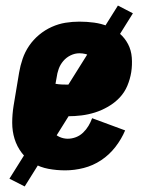

<svg xmlns="http://www.w3.org/2000/svg" viewBox="-20 -606 540 692"><path d="M215 8Q184 8 154.5 2.5Q125 -3 100.5 -17.5Q76 -32 58.5 -55Q41 -78 32.5 -105.5Q24 -133 24 -163.5Q24 -194 29 -225L49 -345Q53 -369 61.5 -394Q70 -419 85 -441Q100 -463 121 -480.5Q142 -498 166.5 -509Q191 -520 216 -524Q241 -528 266 -528Q293 -528 319 -524.5Q345 -521 368.5 -511.5Q392 -502 411 -485.5Q430 -469 441.5 -447Q453 -425 455 -398.5Q457 -372 453 -346Q449 -321 439 -297Q429 -273 411 -254Q393 -235 369.5 -221.5Q346 -208 322 -200.5Q298 -193 273.5 -190Q249 -187 224 -187Q209 -187 193 -188Q177 -189 161 -190Q160 -174 162 -158.5Q164 -143 172 -131Q180 -119 194.5 -112.5Q209 -106 224 -106Q239 -106 253.5 -111.5Q268 -117 279.5 -128Q291 -139 299 -152.5Q307 -166 312 -180L431 -136Q418 -105 396 -76.5Q374 -48 344.5 -28.5Q315 -9 281.5 -0.5Q248 8 215 8ZM224 -301Q239 -301 254 -303.5Q269 -306 283 -314Q297 -322 306 -335.5Q315 -349 318 -363Q320 -375 317 -385.5Q314 -396 306 -402.5Q298 -409 287.5 -411.5Q277 -414 266 -414Q250 -414 234.5 -406.5Q219 -399 208 -386Q197 -373 191.5 -357.5Q186 -342 184 -326L180 -304Q191 -302 202 -301.5Q213 -301 224 -301ZM69 66 14 38 405 -586 459 -558Z"/></svg>

Font: Iosevka Heavy
Style: Italic
Weight: 900
Italic angle: -9°
Monospace: yes
Designer: Belleve Invis
Foundry: Belleve Invis
Version: Version 32.5.0; ttfautohint (v1.8.4)